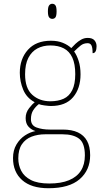

<svg xmlns="http://www.w3.org/2000/svg" viewBox="-20 -758 550 1018"><path d="M237 240Q146 240 97.5 197Q49 154 49 80Q49 39 67 8.5Q85 -22 112.5 -40Q140 -58 168 -63Q146 -70 131 -86.5Q116 -103 116 -132Q116 -161 134 -184Q152 -207 164 -216Q121 -239 103 -282.5Q85 -326 85 -372Q85 -446 128 -494Q171 -542 250 -542Q286 -542 313 -531Q340 -520 358 -503Q367 -513 380 -525.5Q393 -538 409.5 -547.5Q426 -557 445 -557Q470 -557 481 -544Q492 -531 492 -513Q492 -496 487 -486Q482 -476 471 -476Q471 -505 465 -517Q459 -529 445 -529Q423 -529 407.5 -516.5Q392 -504 373 -485Q387 -466 397 -435Q407 -404 407 -364Q407 -289 367.5 -242.5Q328 -196 250 -196Q238 -196 216 -199Q194 -202 186 -206Q169 -193 156.5 -174Q144 -155 144 -126Q144 -93 174 -82Q204 -71 244 -71H313Q361 -71 393 -56Q425 -41 441.5 -11Q458 19 458 65Q458 144 402.5 192Q347 240 237 240ZM241 215Q304 215 346 197.5Q388 180 409 147Q430 114 430 66Q430 1 399.5 -22.5Q369 -46 311 -46H220Q180 -46 147.5 -33.5Q115 -21 96 7Q77 35 77 82Q77 117 92.5 147.5Q108 178 144 196.5Q180 215 241 215ZM247 -221Q288 -221 317.5 -234.5Q347 -248 363 -280Q379 -312 379 -365Q379 -419 363.5 -452.5Q348 -486 318.5 -501.5Q289 -517 247 -517Q208 -517 178 -501Q148 -485 130.5 -451.5Q113 -418 113 -364Q113 -290 151 -255.5Q189 -221 247 -221ZM257 -658Q247 -658 240.5 -666Q234 -674 234 -698Q234 -721 240.5 -729.5Q247 -738 257 -738Q268 -738 274 -729.5Q280 -721 280 -698Q280 -674 274 -666Q268 -658 257 -658Z"/></svg>

Font: Noto Serif Khmer Thin
Style: Regular
Weight: 250
Version: Version 2.003